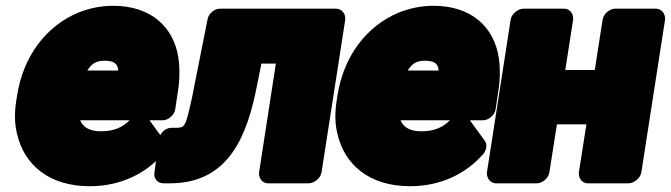

<svg xmlns="http://www.w3.org/2000/svg" viewBox="-20 -596 2320 664"><path d="M257 -180H428C404 -156 375 -142 329 -142C289 -142 268 -156 257 -180ZM497 -180H543C559 -180 582 -195 586 -218L595 -278C602 -320 602 -360 597 -396C581 -501 504 -576 371 -576C328 -576 287 -567 250 -552C140 -506 60 -402 39 -265L36 -246C30 -207 30 -168 39 -133C63 -27 149 48 290 48C399 48 485 3 543 -63C555 -77 558 -97 548 -110ZM389 -352H282C296 -375 312 -386 341 -386C376 -386 387 -375 389 -352Z M1174 -528C1176 -544 1165 -566 1142 -566H741C722 -566 702 -550 698 -530L653 -304C647 -270 641 -243 635 -219C621 -159 617 -154 588 -154H573C551 -154 533 -135 530 -115L514 1C511 19 523 38 545 38H568C775 38 836 -133 869 -301L884 -376H934L876 0C874 16 884 38 907 38H1048C1064 38 1088 23 1092 0Z M1365 -180H1536C1512 -156 1483 -142 1437 -142C1397 -142 1376 -156 1365 -180ZM1605 -180H1651C1667 -180 1690 -195 1694 -218L1703 -278C1710 -320 1710 -360 1705 -396C1689 -501 1612 -576 1479 -576C1436 -576 1395 -567 1358 -552C1248 -506 1168 -402 1147 -265L1144 -246C1138 -207 1138 -168 1147 -133C1171 -27 1257 48 1398 48C1507 48 1593 3 1651 -63C1663 -77 1666 -97 1656 -110ZM1497 -352H1390C1404 -375 1420 -386 1449 -386C1484 -386 1495 -375 1497 -352Z M2154 38C2170 38 2194 23 2198 0L2280 -528C2282 -544 2271 -566 2248 -566H2107C2091 -566 2068 -551 2064 -528L2037 -354H1935L1962 -528C1964 -544 1954 -566 1931 -566H1790C1774 -566 1750 -551 1746 -528L1664 0C1662 16 1673 38 1696 38H1837C1853 38 1876 23 1880 0L1906 -166H2008L1982 0C1980 16 1990 38 2013 38Z"/></svg>

Font: Asimov Print
Style: EIt
Weight: 500
Designer: Google
Version: Version 2.000980; 2014